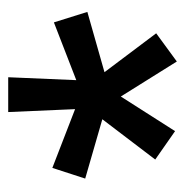

<svg xmlns="http://www.w3.org/2000/svg" viewBox="-11 -740 463 482"><g transform="rotate(-90 221.0 -499.5)"><path d="M61 -341.8 132.3 -292 219.2 -428.2 307.1 -287.6 377.9 -339.4 280.3 -469.2 431.6 -512.2 405.3 -596.2 260.3 -540 267.6 -710.9H180.2L187.5 -543L40 -600.1L13.2 -517.6L162.1 -474.6Z"/></g></svg>

Font: Shabnam Medium
Style: Regular
Weight: 500
Foundry: DejaVu fonts team - Redesigned by Saber Rastikerdar - Based on Vazir font
Version: Version 5.0.1